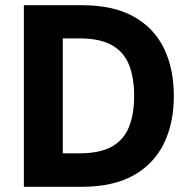

<svg xmlns="http://www.w3.org/2000/svg" viewBox="-20 -720 738 740"><path d="M72 0V-700H294Q416 -700 494.5 -656.5Q573 -613 611.5 -534.5Q650 -456 650 -350Q650 -245 611.5 -166.5Q573 -88 494.5 -44Q416 0 294 0ZM222 -129H285Q366 -129 412 -155.5Q458 -182 477.5 -231.5Q497 -281 497 -350Q497 -420 477.5 -469.5Q458 -519 412 -545.5Q366 -572 285 -572H222Z"/></svg>

Font: DM Sans 10pt Black
Style: Regular
Weight: 900
Version: Version 4.004;gftools[0.9.30]